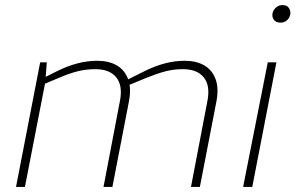

<svg xmlns="http://www.w3.org/2000/svg" viewBox="-20 -735 1162 755"><path d="M43 0 138 -490H164L159 -424L154 -430L204 -455Q244 -475 283.5 -485.5Q323 -496 362 -496Q408 -496 439 -478Q470 -460 483.5 -424.5Q497 -389 487 -336L422 0H387L452 -340Q463 -399 437 -431Q411 -463 355 -463Q319 -463 286.5 -455Q254 -447 212 -429L157 -406L78 0ZM731 0 796 -340Q807 -399 781 -431Q755 -463 699 -463Q663 -463 630.5 -454.5Q598 -446 556 -429L483 -399L478 -420L548 -455Q588 -475 627.5 -485.5Q667 -496 706 -496Q752 -496 783 -478Q814 -460 827.5 -424.5Q841 -389 831 -336L766 0Z M936 0 1033 -490H1067L972 0ZM1083 -646Q1067 -646 1059 -655Q1051 -664 1051 -675Q1051 -685 1056 -694Q1061 -703 1070 -709Q1079 -715 1091 -715Q1108 -715 1115 -705Q1122 -695 1122 -684Q1122 -675 1117 -666Q1112 -657 1103.5 -651.5Q1095 -646 1083 -646Z"/></svg>

Font: REM Thin
Style: Italic
Weight: 250
Italic angle: -11°
Designer: Octavio Pardo
Foundry: Ashler Design
Version: Version 1.005;gftools[0.9.28]